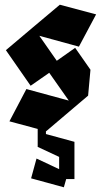

<svg xmlns="http://www.w3.org/2000/svg" viewBox="-20 -555 433 815"><path d="M176 2 20 -40 92 -177 272 -128 189 -246 110 -191 5 -342 121 -440 234 -535 388 -494 315 -357 147 -403 221 -297 299 -352 364 -259 354 -149 315 -116ZM296 205H261L251 240L112 202L135 118L231 163V111L141 69H140V-29H175V14L296 47Z"/></svg>

Font: Blaka
Style: Regular
Weight: 400
Designer: Mohamed Gaber
Foundry: Kief Type Foundry
Version: Version 1.003; ttfautohint (v1.8.4.7-5d5b)